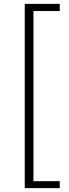

<svg xmlns="http://www.w3.org/2000/svg" viewBox="-20 -805 355 993"><path d="M108 168H289V132H153V-748H289V-785H108Z"/></svg>

Font: Noto Sans HK Light
Style: Regular
Weight: 300
Designer: Ryoko NISHIZUKA 西塚涼子 (kana, bopomofo & ideographs); Paul D. Hunt (Latin, Greek & Cyrillic); Sandoll Communications 산돌커뮤니
Foundry: Adobe
Version: Version 2.004;hotconv 1.0.118;makeotfexe 2.5.65603